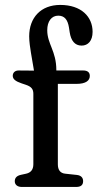

<svg xmlns="http://www.w3.org/2000/svg" viewBox="-20 -740 392 760"><path d="M281.5 0C300 0 309 -7.5 309 -23C309 -36 301.5 -45.5 284.5 -47.5L238 -52.5C218.5 -54.5 209 -67.5 209 -89.5V-408H283C320.5 -408 335.5 -421.5 335.5 -439.5C335.5 -454 326 -461 309.5 -461H203V-462.5C203 -538 167 -566 167 -620.5C167 -655.5 184 -678 210.5 -678C235.5 -678 248 -662 253 -631L256 -611.5C261 -580 275.5 -559.5 303 -559.5C328.5 -559.5 346.5 -578.5 346.5 -614C346.5 -673.5 302 -720.5 218.5 -720.5C141.5 -720.5 95.5 -670 95.5 -596C95.5 -575 99.5 -550 102.5 -531L114.5 -460.5L53.5 -461C39 -461 30.5 -452 30.5 -440C30.5 -426.5 42 -418 65.5 -410L82 -404.5C104.5 -397 112 -387 112 -368.5V-90C112 -68 101.5 -56.5 83.5 -52.5L63 -48C47 -44.5 38.5 -36.5 38.5 -22.5C38.5 -8.5 49.5 0 66 0Z"/></svg>

Font: dr Title
Style: Regular
Weight: 400
Version: Version 1.000;hotconv 1.0.109;makeotfexe 2.5.65596